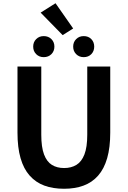

<svg xmlns="http://www.w3.org/2000/svg" viewBox="-20 -1152 788 1186"><path d="M376 14Q307 14 254 -5.5Q201 -25 163.5 -67Q126 -109 107 -175Q88 -241 88 -333V-741H235V-320Q235 -243 252 -198Q269 -153 300.5 -133.5Q332 -114 376 -114Q420 -114 452 -133.5Q484 -153 501.5 -198Q519 -243 519 -320V-741H661V-333Q661 -241 642 -175Q623 -109 586 -67Q549 -25 496 -5.5Q443 14 376 14ZM250 -799Q222 -799 203.5 -817.5Q185 -836 185 -864Q185 -892 203.5 -910.5Q222 -929 250 -929Q279 -929 297.5 -910.5Q316 -892 316 -864Q316 -836 297.5 -817.5Q279 -799 250 -799ZM367 -935 231 -1074 323 -1132 432 -976ZM497 -799Q469 -799 450.5 -817.5Q432 -836 432 -864Q432 -892 450.5 -910.5Q469 -929 497 -929Q526 -929 544 -910.5Q562 -892 562 -864Q562 -836 544 -817.5Q526 -799 497 -799Z"/></svg>

Font: Noto Sans SC
Style: Bold
Weight: 700
Designer: Ryoko NISHIZUKA  (kana, bopomofo & ideographs); Paul D. Hunt (Latin, Greek & Cyrillic); Sandoll Communications , Soo-you
Foundry: Adobe
Version: Version 2.004-H2;hotconv 1.0.118;makeotfexe 2.5.65603